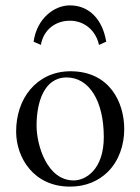

<svg xmlns="http://www.w3.org/2000/svg" viewBox="-20 -684 522 714"><path d="M348 -517 375 -529C361 -614 310 -664 240 -664C181 -664 117 -615 105 -529L132 -517C142 -575 188 -607 240 -607C294 -607 337 -570 348 -517ZM40 -195C40 -98 105 10 240 10C301 10 347 -12 380 -44C423 -86 442 -146 442 -204C442 -303 388 -419 242 -419C179 -419 128 -393 93 -352C58 -311 40 -255 40 -195ZM228 -396C310 -396 366 -311 366 -174C366 -54 299 -13 254 -13C155 -13 116 -144 116 -217C116 -300 142 -396 228 -396Z"/></svg>

Font: Libertinus Serif Display
Style: Regular
Weight: 400
Designer: Philipp H. Poll
Foundry: Khaled Hosny
Version: Version 6.1